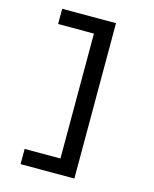

<svg xmlns="http://www.w3.org/2000/svg" viewBox="-130 -847 861 1072"><g transform="rotate(15 300.0 -311.0)"><path d="M405 -760V138H94V50H301V-672H94V-760Z"/></g></svg>

Font: IBM Plex Mono SemiBold
Style: Regular
Weight: 600
Monospace: yes
Designer: Mike Abbink, Paul van der Laan, Pieter van Rosmalen
Foundry: Bold Monday
Version: Version 2.3